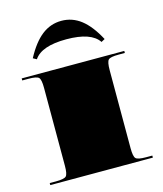

<svg xmlns="http://www.w3.org/2000/svg" viewBox="-99 -716 671 790"><g transform="rotate(-15 236.0 -320.5)"><path d="M98.3 -514.4 83 -522.7Q115.4 -583.5 152.5 -612.3Q189.7 -641.2 236 -641.2Q282.3 -641.2 319.5 -612.3Q356.6 -583.5 389 -522.7L373.7 -514.4Q341.8 -562.5 236 -562.5Q130.2 -562.5 98.3 -514.4ZM17.5 -454.5H454.5V-445.8H428.3Q392.9 -445.8 384.4 -437.3Q375.9 -428.8 375.9 -393.4V-61.2Q375.9 -25.8 384.4 -17.3Q392.9 -8.7 428.3 -8.7H454.5V0H17.5V-8.7H43.7Q79.1 -8.7 87.6 -17.3Q96.2 -25.8 96.2 -61.2V-393.4Q96.2 -428.8 87.6 -437.3Q79.1 -445.8 43.7 -445.8H17.5Z"/></g></svg>

Font: FoglihtenBlackPcs
Style: BlackPcs
Weight: 900
Version: Version 0.75